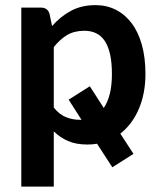

<svg xmlns="http://www.w3.org/2000/svg" viewBox="-20 -542 608 730"><path d="M61 167.5V-513H136.5Q160.5 -513 168 -490.5L178 -443Q209 -478.5 249.2 -500.5Q289.5 -522.5 343.5 -522.5Q385.5 -522.5 420.2 -505Q455 -487.5 480.2 -454.2Q505.5 -421 519.2 -372.2Q533 -323.5 533 -260.5Q533 -187 508 -128.2Q483 -69.5 437.5 -34L487.5 43L407 94L349 4.5Q331.5 7.5 312.5 7.5Q269 7.5 238.8 -5.8Q208.5 -19 184.5 -42.5V167.5ZM321.5 -214 374.5 -131.5Q389.5 -153.5 397.5 -185.2Q405.5 -217 405.5 -260.5Q405.5 -305.5 398.2 -336.8Q391 -368 377.5 -387.5Q364 -407 344.8 -416Q325.5 -425 301 -425Q262.5 -425 235.2 -408.8Q208 -392.5 184.5 -363V-133Q205.5 -107 230.2 -96.8Q255 -86.5 284 -86.5H290L241 -163Z"/></svg>

Font: Lato
Style: Bold
Weight: 700
Designer: Lukasz Dziedzic
Foundry: tyPoland Lukasz Dziedzic
Version: Version 2.007; 2014-02-27